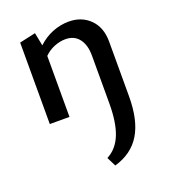

<svg xmlns="http://www.w3.org/2000/svg" viewBox="-132 -523 798 908"><g transform="rotate(-20 266.5 -69.0)"><path d="M465 -271V4Q465 125 422.5 195Q380 265 292 290L269 244Q319 218 342.5 159.5Q366 101 366 4V-236Q366 -290 342 -321Q318 -352 274 -352Q246 -352 217.5 -340.5Q189 -329 167 -307V0H68V-410L149 -428L162 -362Q195 -393 235 -409Q275 -425 317 -425Q382 -425 423.5 -383.5Q465 -342 465 -271Z"/></g></svg>

Font: Ysabeau Semibold
Style: Regular
Weight: 600
Designer: Christian Thalmann (Catharsis Fonts)
Version: Version 0.003